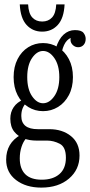

<svg xmlns="http://www.w3.org/2000/svg" viewBox="-20 -696 410 874"><path d="M172 -552Q129 -552 101 -582.5Q73 -613 70 -676H108Q110 -635 127 -616.5Q144 -598 172 -598Q200 -598 217 -616.5Q234 -635 236 -676H274Q271 -613 243 -582.5Q215 -552 172 -552ZM168 158Q98 158 53 123.5Q8 89 8 31Q8 -45 74 -82L99 -66Q86 -52 78 -27.5Q70 -3 70 25Q70 72 95 97Q120 122 170 122Q221 122 250.5 96.5Q280 71 280 22Q280 -27 252 -41.5Q224 -56 195 -56H146Q115 -56 88.5 -65.5Q62 -75 44.5 -97Q27 -119 27 -156Q27 -186 42.5 -208.5Q58 -231 87 -243L102 -232Q88 -216 82.5 -201.5Q77 -187 77 -168Q77 -108 152 -108H204Q264 -108 303 -76.5Q342 -45 342 12Q342 76 294 117Q246 158 168 158ZM176 -190Q139 -190 108.5 -209Q78 -228 60 -263Q42 -298 42 -345Q42 -392 60 -427Q78 -462 108.5 -481Q139 -500 176 -500Q213 -500 244 -481Q275 -462 293.5 -427Q312 -392 312 -345Q312 -298 293.5 -263Q275 -228 244 -209Q213 -190 176 -190ZM176 -226Q205 -226 227.5 -258.5Q250 -291 250 -345Q250 -399 227.5 -431.5Q205 -464 176 -464Q148 -464 126 -432Q104 -400 104 -345Q104 -290 126 -258Q148 -226 176 -226ZM234 -476Q247 -518 269.5 -538.5Q292 -559 321 -559Q350 -559 360 -546.5Q370 -534 370 -519Q370 -502 360.5 -491.5Q351 -481 336 -481Q322 -481 311.5 -491Q301 -501 301 -515Q301 -528 308 -535L325 -528Q277 -528 262 -462Z"/></svg>

Font: Margherita Variable
Style: Regular
Weight: 400
Designer: James Puckett
Foundry: Dunwich Type Founders
Version: Version 1.008